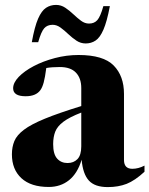

<svg xmlns="http://www.w3.org/2000/svg" viewBox="-20 -749 608 782"><path d="M568.5 -49.5Q529.5 -13.5 495.8 -0.2Q462 13 419 13Q366 13 341.8 -13.8Q317.5 -40.5 312.5 -98.5Q295.5 -42.5 261 -15Q226.5 12.5 178.5 12.5Q106 12.5 67.2 -23.2Q28.5 -59 28.5 -120.5Q28.5 -150.5 38.5 -174.5Q48.5 -198.5 77.5 -220.5Q106.5 -242.5 162.5 -265.5Q218.5 -288.5 311 -317V-390.5Q311 -430.5 289.2 -453.2Q267.5 -476 223.5 -476Q191.5 -476 168.5 -472Q163.5 -433.5 158 -413.2Q152.5 -393 144.5 -382Q126.5 -357 84.5 -357Q33.5 -357 33.5 -389.5Q33.5 -412 56.2 -435.8Q79 -459.5 117.5 -479.8Q156 -500 203.5 -512.5Q251 -525 300 -525Q401 -525 443 -482.2Q485 -439.5 485 -366.5V-97.5Q485 -61.5 519 -61.5Q543.5 -61.5 568.5 -74.5ZM196.5 -162Q196.5 -121 212.8 -103Q229 -85 255 -85Q280 -85 295.5 -101Q311 -117 311 -153V-290.5Q262.5 -271.5 238 -253Q213.5 -234.5 205 -212.8Q196.5 -191 196.5 -162ZM427.5 -724Q415.5 -660.5 401.2 -628Q387 -595.5 369.2 -583.8Q351.5 -572 329 -572Q308.5 -572 291.2 -583.5Q274 -595 258.2 -610Q242.5 -625 226.8 -636.5Q211 -648 194.5 -648Q172.5 -648 160 -633.8Q147.5 -619.5 135.5 -577H109.5Q121 -640.5 135.2 -673Q149.5 -705.5 167.5 -717.2Q185.5 -729 208.5 -729Q228.5 -729 245.8 -717.5Q263 -706 278.8 -691Q294.5 -676 310 -664.5Q325.5 -653 342.5 -653Q364 -653 376.5 -667.2Q389 -681.5 401 -724Z"/></svg>

Font: Newsreader 72pt
Style: Bold
Weight: 700
Designer: Hugues Gentile
Foundry: Production Type
Version: Version 1.003; ttfautohint (v1.8.3)